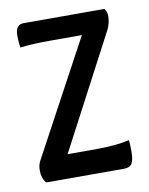

<svg xmlns="http://www.w3.org/2000/svg" viewBox="-64 -548 463 597"><g transform="rotate(-10 167.5 -250.0)"><path d="M314 -475Q314 -456 305 -436L115 -75H204Q270 -75 310 -85Q312 -77 312 -50Q312 -23 305.5 -11.5Q299 0 280 0H34Q33 -1 30 -5.5Q27 -10 24 -19Q21 -28 21 -40Q21 -58 28 -70L223 -432H120Q63 -432 28 -427Q25 -444 25 -465Q25 -500 51 -500H306Q307 -499 310.5 -492.5Q314 -486 314 -475Z"/></g></svg>

Font: Yanone Kaffeesatz
Style: Regular
Weight: 400
Designer: Yanone (Cyrillic: Daniel Pouzeot & Huerta Tipografica)
Foundry: Yanone
Version: Version 1.100;PS 001.100;hotconv 1.0.70;makeotf.lib2.5.58329